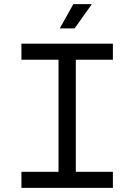

<svg xmlns="http://www.w3.org/2000/svg" viewBox="-20 -912 652 932"><path d="M84 -700H528V-622H348V-78H528V0H84V-78H264V-622H84ZM426 -892 342 -774H270L336 -892Z"/></svg>

Font: Space Mono
Style: Regular
Weight: 400
Monospace: yes
Designer: Colophon Foundry / Benjamin Critton
Foundry: Colophon Foundry
Version: Version 1.000;PS 1.003;hotconv 1.0.81;makeotf.lib2.5.63406